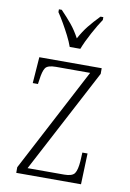

<svg xmlns="http://www.w3.org/2000/svg" viewBox="-87 -819 589 873"><g transform="rotate(10 208.0 -383.0)"><path d="M51 0V-26L303 -506H145Q107 -506 96.5 -490.5Q86 -475 81 -435L78 -415H54L63 -536H351V-510L98 -30H267Q304 -30 315 -46Q326 -62 329 -103L331 -143H355L350 0ZM191 -606Q183 -629 169.5 -655.5Q156 -682 141 -708Q126 -734 113 -753V-766H126Q155 -736 176 -710.5Q197 -685 216 -650Q235 -685 255.5 -710.5Q276 -736 305 -766H318V-753Q299 -725 276 -682.5Q253 -640 240 -606Z"/></g></svg>

Font: Noto Serif Ethiopic Condensed ExtraLight
Style: Regular
Weight: 200
Width: 3
Designer: Monotype Design Team
Foundry: Monotype Imaging Inc.
Version: Version 2.102; ttfautohint (v1.8.4.7-5d5b)